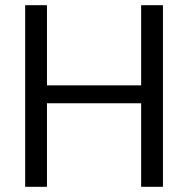

<svg xmlns="http://www.w3.org/2000/svg" viewBox="-20 -720 724 740"><path d="M524 0V-700H608V0ZM77 0V-700H161V0ZM145 -322V-391H545V-322Z"/></svg>

Font: DM Sans 10pt
Style: Regular
Weight: 400
Version: Version 4.004;gftools[0.9.30]